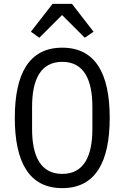

<svg xmlns="http://www.w3.org/2000/svg" viewBox="-20 -955 640 987"><path d="M300.1 12.1C470.2 12.1 544 -121.1 544 -349.1C544 -577.1 470.2 -709.9 300.1 -709.9C130 -709.9 56.1 -577.1 56.1 -349.1C56.1 -121.1 130 12.1 300.1 12.1ZM138.8 -791.9 182.2 -761 299 -877.8 415.8 -761 460.9 -791.9 350.1 -935H250ZM144.9 -291.9V-405.9C144.9 -546.2 188.9 -637.1 300.1 -637.1C410.9 -637.1 454.9 -546.2 454.9 -405.9V-291.9C454.9 -152 410.9 -61.1 300.1 -61.1C188.9 -61.1 144.9 -152 144.9 -291.9Z"/></svg>

Font: Margiela Mono
Style: Regular
Weight: 400
Designer: Mike Abbink, Paul van der Laan, Pieter van Rosmalen
Foundry: Bold Monday
Version: Version 2.003 2021